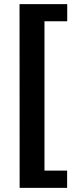

<svg xmlns="http://www.w3.org/2000/svg" viewBox="-20 -743 377 924"><path d="M74.5 161 74 -723H303.5V-640.5H194V78H303V161Z"/></svg>

Font: Public Sans Thin
Style: Bold
Weight: 700
Version: Version 2.001